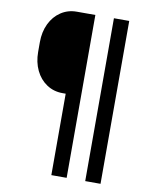

<svg xmlns="http://www.w3.org/2000/svg" viewBox="-104 -881 959 1161"><g transform="rotate(10 375.0 -300.0)"><path d="M594 200H500V-800H594ZM272 -800H386V200H292V-300H272Q218 -300 175 -328.5Q132 -357 108 -407Q84 -457 84 -520V-580Q84 -643 108 -693Q132 -743 175 -771.5Q218 -800 272 -800Z"/></g></svg>

Font: Martian Mono Custom sWd Rg
Style: Regular
Weight: 400
Width: 6
Monospace: yes
Designer: Alex Havermale
Foundry: Evil Martians
Version: Version 1.000